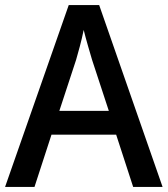

<svg xmlns="http://www.w3.org/2000/svg" viewBox="-20 -737 662 757"><path d="M505 0H621L371 -717H251L0 0H116L183 -206H438ZM409 -300H214L280 -501C288 -529 301 -574 310 -619C318 -585 336 -525 343 -501Z"/></svg>

Font: Noto Sans Thai Medium
Style: Regular
Weight: 500
Designer: Monotype Design Team
Foundry: Monotype Imaging Inc.
Version: Version 1.901